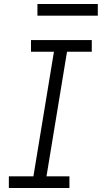

<svg xmlns="http://www.w3.org/2000/svg" viewBox="-20 -934 506 954"><path d="M24 0V-58H146L248 -677H134V-735H436V-677H313L211 -58H325V0ZM166 -856V-914H466V-856Z"/></svg>

Font: Iosevka Etoile Light Oblique
Style: Regular
Weight: 300
Italic angle: -9°
Designer: Belleve Invis
Foundry: Belleve Invis
Version: Version 15.5.2; ttfautohint (v1.8.4)